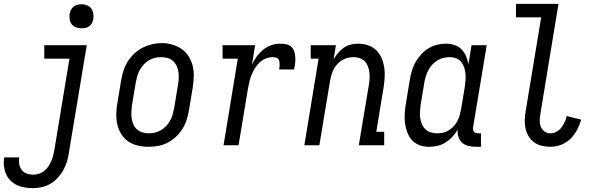

<svg xmlns="http://www.w3.org/2000/svg" viewBox="-69 -755 3089 998"><path d="M103 223Q81 223 59.5 219.5Q38 216 19 207Q0 198 -15 183Q-30 168 -38 149Q-46 130 -48.5 108Q-51 86 -47 64Q-47 64 -47 63.5Q-47 63 -47 63H31Q31 63 31 63Q31 63 31 63Q28 80 31 97.5Q34 115 43.5 128Q53 141 69.5 147Q86 153 103 153Q118 153 132.5 148.5Q147 144 159.5 134.5Q172 125 181 112Q190 99 196.5 85Q203 71 206.5 56.5Q210 42 213 28L292 -450H161V-520H382L289 39Q286 62 279 84.5Q272 107 260.5 128.5Q249 150 232 168.5Q215 187 194 199.5Q173 212 149.5 217.5Q126 223 103 223ZM355 -608Q340 -608 326 -613Q312 -618 303.5 -629.5Q295 -641 293 -655.5Q291 -670 293 -685Q295 -695 300.5 -705Q306 -715 315 -721.5Q324 -728 334 -730.5Q344 -733 355 -733Q370 -733 383.5 -727.5Q397 -722 405.5 -710.5Q414 -699 416 -684.5Q418 -670 416 -655Q414 -645 409 -635Q404 -625 395 -618.5Q386 -612 375.5 -610Q365 -608 355 -608Z M702 8Q674 8 646.5 1.5Q619 -5 597.5 -20Q576 -35 561.5 -58Q547 -81 541 -107.5Q535 -134 535.5 -162.5Q536 -191 541 -219L561 -339Q565 -364 573 -388.5Q581 -413 595 -435.5Q609 -458 629 -476.5Q649 -495 672.5 -507Q696 -519 721 -525Q746 -531 772 -531Q800 -531 827 -523Q854 -515 875.5 -500Q897 -485 911.5 -462Q926 -439 932.5 -412.5Q939 -386 938 -357.5Q937 -329 933 -301L913 -181Q909 -156 901 -131.5Q893 -107 879 -84.5Q865 -62 845 -43.5Q825 -25 801.5 -13Q778 -1 752.5 3.5Q727 8 702 8ZM704 -62Q720 -62 736.5 -66Q753 -70 768 -78.5Q783 -87 795 -100Q807 -113 815.5 -128.5Q824 -144 828.5 -160Q833 -176 836 -192L856 -312Q859 -329 860 -346.5Q861 -364 858.5 -380.5Q856 -397 849 -412.5Q842 -428 830 -438.5Q818 -449 801.5 -453.5Q785 -458 768 -458Q751 -458 735 -454Q719 -450 704 -441Q689 -432 677.5 -419Q666 -406 657.5 -391Q649 -376 644.5 -360Q640 -344 637 -328L617 -208Q615 -191 614 -173.5Q613 -156 615.5 -139.5Q618 -123 624.5 -108Q631 -93 643 -82.5Q655 -72 671 -67Q687 -62 704 -62Z M1093 0 1167 -450H1088V-520H1257L1241 -420Q1251 -441 1265.5 -461Q1280 -481 1299 -496.5Q1318 -512 1341 -520Q1364 -528 1387 -528Q1403 -528 1418.5 -525Q1434 -522 1445 -512Q1456 -502 1460.5 -487.5Q1465 -473 1466 -457.5Q1467 -442 1465 -426Q1463 -410 1460 -394H1382Q1383 -402 1384 -409Q1385 -416 1384.5 -423.5Q1384 -431 1382.5 -438Q1381 -445 1376 -450Q1371 -455 1363.5 -456.5Q1356 -458 1349 -458Q1331 -458 1313 -451Q1295 -444 1280.5 -430.5Q1266 -417 1256 -400.5Q1246 -384 1239 -366.5Q1232 -349 1227.5 -331Q1223 -313 1220 -295L1171 0Z M1513 0 1587 -450H1546V-520H1677L1665 -446Q1675 -464 1688 -479.5Q1701 -495 1718 -507Q1735 -519 1754.5 -523.5Q1774 -528 1793 -528Q1820 -528 1844.5 -519.5Q1869 -511 1886.5 -494Q1904 -477 1914 -454Q1924 -431 1928 -405.5Q1932 -380 1930.5 -353.5Q1929 -327 1925 -301L1887 -70H1928V0H1796L1848 -312Q1851 -329 1852 -346Q1853 -363 1851 -379Q1849 -395 1843.5 -410Q1838 -425 1827.5 -436Q1817 -447 1801.5 -452.5Q1786 -458 1769 -458Q1746 -458 1723.5 -449Q1701 -440 1684.5 -422Q1668 -404 1659.5 -382Q1651 -360 1647 -337L1591 0Z M2161 8Q2161 8 2161 8Q2161 8 2161 8Q2135 8 2111.5 -0.5Q2088 -9 2072 -27Q2056 -45 2047.5 -68.5Q2039 -92 2036 -116.5Q2033 -141 2035 -167.5Q2037 -194 2041 -219L2061 -339Q2065 -363 2071.5 -386Q2078 -409 2090 -430.5Q2102 -452 2119 -471Q2136 -490 2157 -503Q2178 -516 2201.5 -522Q2225 -528 2249 -528Q2272 -528 2293.5 -521Q2315 -514 2330 -498.5Q2345 -483 2353.5 -463Q2362 -443 2366 -421L2382 -520H2461L2390 -93Q2389 -87 2390 -81Q2391 -75 2394.5 -70.5Q2398 -66 2404 -64Q2410 -62 2416 -62H2431V8H2404Q2385 8 2366 3.5Q2347 -1 2333.5 -13Q2320 -25 2314 -43.5Q2308 -62 2310 -82Q2299 -62 2283 -44.5Q2267 -27 2247 -14.5Q2227 -2 2205 3Q2183 8 2161 8ZM2204 -62Q2219 -62 2234.5 -65.5Q2250 -69 2263.5 -77.5Q2277 -86 2288.5 -98Q2300 -110 2307.5 -124Q2315 -138 2319.5 -153Q2324 -168 2327 -183L2347 -303Q2349 -320 2350.5 -338Q2352 -356 2350.5 -372.5Q2349 -389 2343.5 -405Q2338 -421 2328 -433.5Q2318 -446 2302 -452Q2286 -458 2268 -458Q2252 -458 2235.5 -454Q2219 -450 2204.5 -441Q2190 -432 2178 -419Q2166 -406 2158 -391Q2150 -376 2145 -360Q2140 -344 2137 -328L2117 -208Q2115 -191 2114 -173.5Q2113 -156 2115.5 -140Q2118 -124 2124.5 -109Q2131 -94 2142.5 -83Q2154 -72 2170 -67Q2186 -62 2203 -62Z M2793 8Q2770 8 2748 3Q2726 -2 2708.5 -14.5Q2691 -27 2679.5 -45.5Q2668 -64 2663 -85Q2658 -106 2658.5 -129.5Q2659 -153 2663 -175L2744 -665H2613V-735H2834L2740 -164Q2737 -147 2736.5 -129.5Q2736 -112 2742 -96.5Q2748 -81 2761.5 -71.5Q2775 -62 2793 -62Q2809 -62 2824 -70.5Q2839 -79 2849.5 -92.5Q2860 -106 2866.5 -121Q2873 -136 2877 -152L2952 -133Q2944 -106 2930.5 -80Q2917 -54 2896 -33.5Q2875 -13 2847.5 -2.5Q2820 8 2793 8Z"/></svg>

Font: Iosevka Gothic
Style: Italic
Weight: 400
Italic angle: -9°
Monospace: yes
Designer: Belleve Invis
Foundry: Belleve Invis
Version: Version 15.5.1; ttfautohint (v1.8.4)